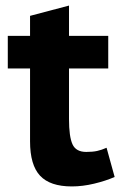

<svg xmlns="http://www.w3.org/2000/svg" viewBox="-20 -654 444 690"><path d="M8 -525H88V-597L228 -634V-525H369V-408H228V-226Q228 -163 240.5 -135.5Q253 -108 290 -108Q313 -108 329 -111.5Q345 -115 363 -123L392 -18Q360 -4 318.5 6Q277 16 238 16Q160 16 124 -22.5Q88 -61 88 -146V-408H8Z"/></svg>

Font: PT Sans Caption
Style: Bold
Weight: 700
Designer: A.Korolkova, O.Umpeleva, V.Yefimov
Foundry: ParaType Ltd
Version: Version 2.003W OFL